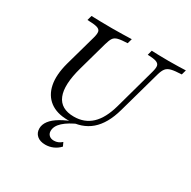

<svg xmlns="http://www.w3.org/2000/svg" viewBox="-169 -734 1089 1096"><g transform="rotate(30 375.0 -186.5)"><path d="M308.1 11.3Q234.7 11.3 189.9 -22.6Q145.2 -56.5 132.7 -118.1Q120.2 -179.8 143.5 -265.3L200.8 -470.2Q208.9 -499.2 205.6 -513.3Q202.4 -527.4 182.7 -533.1Q162.9 -538.7 119.4 -539.5L128.2 -571Q150.8 -570.2 185.9 -569.4Q221 -568.5 264.5 -568.5Q302.4 -568.5 335.5 -569.4Q368.5 -570.2 393.5 -571L384.7 -539.5Q343.5 -537.9 323 -532.7Q302.4 -527.4 293.1 -513.3Q283.9 -499.2 275.8 -470.2L222.6 -279.8Q187.1 -153.2 213.7 -87.9Q240.3 -22.6 327.4 -22.6Q396.8 -22.6 443.1 -66.1Q489.5 -109.7 514.5 -200L588.7 -468.5Q596.8 -497.6 594 -511.7Q591.1 -525.8 573.4 -532.3Q555.6 -538.7 516.9 -539.5L525 -571Q544.4 -570.2 573.4 -569.4Q602.4 -568.5 637.1 -568.5Q672.6 -568.5 701.6 -569.4Q730.6 -570.2 750 -571L741.1 -539.5Q697.6 -537.9 674.6 -532.3Q651.6 -526.6 640.3 -512.1Q629 -497.6 621 -468.5L543.5 -191.1Q515.3 -88.7 457.3 -38.7Q399.2 11.3 308.1 11.3ZM266.1 197.6Q231.5 197.6 211.3 180.2Q191.1 162.9 191.1 133.1Q191.1 107.3 209.3 83.1Q227.4 58.9 264.9 36.7Q302.4 14.5 358.9 -4.8L376.6 -1.6Q317.7 23.4 285.9 52.4Q254 81.5 254 113.7Q254 131.5 265.7 142.3Q277.4 153.2 297.6 153.2Q325.8 153.2 348.4 132.3L359.7 156.5Q341.1 176.6 316.9 187.1Q292.7 197.6 266.1 197.6Z"/></g></svg>

Font: Playfair 12pt Light
Style: Italic
Weight: 300
Italic angle: -15.6°
Designer: Claus Eggers Sørensen
Foundry: Claus Eggers Sørensen
Version: Version 2.000;gftools[0.9.28]